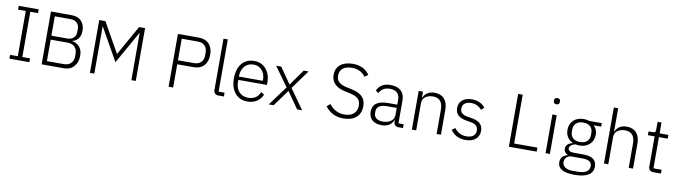

<svg xmlns="http://www.w3.org/2000/svg" viewBox="-40 -1514 8805 2499"><g transform="rotate(10 4363.0 -264.0)"><path d="M327 0H63V-50H165V-648H63V-698H327V-648H225V-50H327Z M489 0V-698H762Q844 -698 890.5 -651Q937 -604 937 -522Q937 -455 906 -417.5Q875 -380 830 -370V-366Q885 -359 924.5 -316Q964 -273 964 -197Q964 -110 915.5 -55Q867 0 787 0ZM549 -337V-53H771Q833 -53 866.5 -87Q900 -121 900 -177V-214Q900 -270 866 -303.5Q832 -337 771 -337ZM549 -645V-389H756Q812 -389 842.5 -419Q873 -449 873 -498V-536Q873 -585 842.5 -615Q812 -645 756 -645Z M1127 0V-698H1209L1430 -305H1433L1654 -698H1733V0H1675V-621H1671L1430 -194L1189 -621H1185V0Z M2227 0H2167V-698H2441Q2531 -698 2579.5 -646Q2628 -594 2628 -503Q2628 -412 2579.5 -359.5Q2531 -307 2441 -307H2227ZM2227 -645V-360H2441Q2499 -360 2531.5 -393Q2564 -426 2564 -479V-527Q2564 -580 2531.5 -612.5Q2499 -645 2441 -645Z M2898 0H2825Q2795 0 2778.5 -17Q2762 -34 2762 -62V-740H2819V-50H2898Z M3209 12Q3106 12 3045.5 -59.5Q2985 -131 2985 -256Q2985 -381 3045 -452.5Q3105 -524 3208 -524Q3306 -524 3365 -454.5Q3424 -385 3424 -272V-245H3045V-220Q3045 -138 3089.5 -88Q3134 -38 3212 -38Q3324 -38 3367 -141L3409 -113Q3384 -55 3332 -21.5Q3280 12 3209 12ZM3208 -476Q3134 -476 3089.5 -425.5Q3045 -375 3045 -294V-289H3362V-297Q3362 -378 3319.5 -427Q3277 -476 3208 -476Z M3491 0 3681 -258 3498 -512H3565L3711 -303H3714L3863 -512H3927L3745 -262L3932 0H3865L3714 -216H3712L3555 0Z M4478 12Q4325 12 4236 -107L4281 -144Q4359 -41 4480 -41Q4561 -41 4604.5 -79.5Q4648 -118 4648 -187Q4648 -248 4613.5 -279Q4579 -310 4507 -325L4445 -338Q4255 -377 4255 -525Q4255 -614 4315.5 -662Q4376 -710 4479 -710Q4627 -710 4700 -603L4655 -570Q4593 -657 4476 -657Q4400 -657 4357 -623.5Q4314 -590 4314 -527Q4314 -468 4350 -438.5Q4386 -409 4457 -394L4519 -381Q4620 -359 4663.5 -312Q4707 -265 4707 -190Q4707 -95 4646 -41.5Q4585 12 4478 12Z M5265 0H5207Q5147 0 5142 -63V-81H5137Q5099 12 4982 12Q4902 12 4857.5 -28Q4813 -68 4813 -139Q4813 -287 5021 -287H5139V-347Q5139 -474 5008 -474Q4912 -474 4868 -391L4832 -421Q4881 -524 5010 -524Q5099 -524 5147.5 -479Q5196 -434 5196 -353V-50H5265ZM4990 -37Q5054 -37 5096.5 -67.5Q5139 -98 5139 -149V-244H5019Q4873 -244 4873 -152V-128Q4873 -85 4904.5 -61Q4936 -37 4990 -37Z M5439 0H5382V-512H5439V-431H5442Q5482 -524 5593 -524Q5675 -524 5720.5 -473Q5766 -422 5766 -329V0H5709V-319Q5709 -473 5578 -473Q5520 -473 5479.5 -443.5Q5439 -414 5439 -360Z M6090 12Q5965 12 5893 -86L5935 -119Q5998 -37 6094 -37Q6153 -37 6185 -62.5Q6217 -88 6217 -134Q6217 -175 6192 -198.5Q6167 -222 6112 -230L6070 -237Q5995 -248 5954 -281.5Q5913 -315 5913 -380Q5913 -450 5961.5 -487Q6010 -524 6087 -524Q6197 -524 6262 -445L6224 -410Q6169 -475 6084 -475Q6029 -475 5998.5 -450.5Q5968 -426 5968 -383Q5968 -340 5994.5 -319Q6021 -298 6078 -289L6119 -283Q6197 -271 6234.5 -236Q6272 -201 6272 -140Q6272 -69 6223.5 -28.5Q6175 12 6090 12Z M7032 0H6664V-698H6724V-53H7032Z M7138 -687V-697Q7138 -733 7177 -733Q7216 -733 7216 -697V-687Q7216 -651 7177 -651Q7138 -651 7138 -687ZM7149 0V-512H7206V0Z M7812 60Q7812 212 7566 212Q7345 212 7345 84Q7345 2 7433 -24V-32Q7385 -52 7385 -102Q7385 -167 7472 -190V-194Q7427 -215 7402 -255Q7377 -295 7377 -350Q7377 -428 7428 -476Q7479 -524 7563 -524Q7606 -524 7639 -512H7802V-466H7702Q7751 -422 7751 -350Q7751 -272 7699.5 -223.5Q7648 -175 7564 -175Q7545 -175 7511 -181Q7435 -160 7435 -115Q7435 -69 7517 -69H7636Q7812 -69 7812 60ZM7690 -334V-366Q7690 -418 7656.5 -448Q7623 -478 7564 -478Q7505 -478 7471.5 -448.5Q7438 -419 7438 -366V-334Q7438 -280 7471.5 -250.5Q7505 -221 7564 -221Q7623 -221 7656.5 -250.5Q7690 -280 7690 -334ZM7757 64Q7757 -16 7636 -16H7470Q7399 8 7399 72Q7399 113 7433.5 139Q7468 165 7532 165H7596Q7757 165 7757 64Z M7921 0V-740H7978V-431H7981Q8021 -524 8132 -524Q8214 -524 8259.5 -473Q8305 -422 8305 -329V0H8248V-319Q8248 -473 8117 -473Q8059 -473 8018.5 -443.5Q7978 -414 7978 -360V0Z M8674 0H8572Q8542 0 8525.5 -17Q8509 -34 8509 -63V-462H8420V-512H8478Q8499 -512 8506.5 -520.5Q8514 -529 8514 -551V-655H8566V-512H8682V-462H8566V-50H8674Z"/></g></svg>

Font: IBM Plex Sans Light
Style: Regular
Weight: 300
Designer: Mike Abbink, Paul van der Laan, Pieter van Rosmalen
Foundry: Bold Monday
Version: Version 3.0